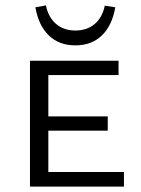

<svg xmlns="http://www.w3.org/2000/svg" viewBox="-20 -691 521 711"><path d="M111 -664 150 -671Q159 -627 187.5 -602.5Q216 -578 259 -578Q302 -578 330.5 -602Q359 -626 368 -670L407 -664Q395 -596 357 -559.5Q319 -523 259 -523Q199 -523 161 -559.5Q123 -596 111 -664ZM439 -54V0H91V-466H419V-413H159V-260H379V-207H159V-54Z"/></svg>

Font: Ysabeau SC
Style: Regular
Weight: 400
Designer: Christian Thalmann (Catharsis Fonts)
Version: Version 0.003